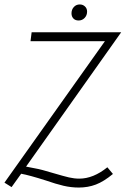

<svg xmlns="http://www.w3.org/2000/svg" viewBox="-32 -829 625 862"><path d="M439 -644H105L110 -684H512L85 -81L126 -73Q151 -69 210 -51Q254 -38 277.5 -32.5Q301 -27 324 -27Q387 -27 450 -78L475 -48Q434 -14 398.5 -0.5Q363 13 322 13Q287 13 253 5Q219 -3 173 -19Q101 -42 63 -49L20 11L-12 -9ZM289 -769Q289 -786 299.5 -797.5Q310 -809 326 -809Q340 -809 349.5 -800Q359 -791 359 -777Q359 -760 348 -748.5Q337 -737 321 -737Q306 -737 297.5 -746Q289 -755 289 -769Z"/></svg>

Font: Bellota Light
Style: Italic
Weight: 300
Italic angle: -7.5°
Designer: Kemie Guaida
Foundry: Kemie Guaida
Version: Version 4.001